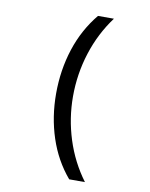

<svg xmlns="http://www.w3.org/2000/svg" viewBox="-94 -783 789 1009"><g transform="rotate(10 300.0 -278.0)"><path d="M200 -274Q200 -400 236.5 -512.5Q273 -625 346 -714H431Q362 -621 326 -508Q290 -395 290 -275Q290 -158 325.5 -46.5Q361 65 430 158H346Q273 72 236.5 -39Q200 -150 200 -274Z"/></g></svg>

Font: Noto Sans Mono UI
Style: Regular
Weight: 400
Monospace: yes
Designer: Monotype Design team
Foundry: Monotype Imaging Inc.
Version: Version 1.000